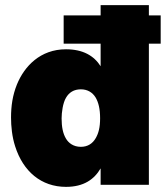

<svg xmlns="http://www.w3.org/2000/svg" viewBox="-20 -720 646 748"><path d="M606 -660H560V-700H372V-660H228V-550H372V-462C346 -503 303 -528 237 -528C137 -528 75 -462 46 -391C29 -349 23 -307 23 -262C23 -228 27 -187 39 -150C70 -52 141 8 237 8C306 8 347 -21 372 -64V0H560V-550H606ZM353 -182C341 -161 322 -148 295 -148C266 -148 247 -163 237 -180C225 -200 220 -226 220 -259C220 -282 225 -319 237 -339C249 -360 268 -372 295 -372C321 -372 340 -360 352 -341C364 -321 370 -295 370 -259C370 -224 364 -201 353 -182Z"/></svg>

Font: Arthouse Owned Black
Style: Regular
Weight: 900
Designer: Jeremy Tribby
Foundry: Tribby Type
Version: Version 1.000;PS 001.000;hotconv 1.0.88;makeotf.lib2.5.64775